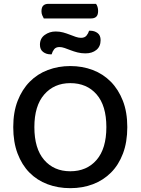

<svg xmlns="http://www.w3.org/2000/svg" viewBox="-20 -966 733 1000"><path d="M208 -870Q204 -877 200 -886.5Q196 -896 196 -907Q196 -928 205.5 -937Q215 -946 232 -946H480Q485 -940 488 -930Q491 -920 491 -909Q491 -888 481.5 -879Q472 -870 455 -870ZM270 -802Q291 -802 309 -797Q327 -792 343.5 -785.5Q360 -779 374.5 -774Q389 -769 402 -769Q421 -769 430.5 -780.5Q440 -792 444 -806H450Q472 -806 488 -794Q504 -782 504 -757Q504 -724 482 -706Q460 -688 425 -688Q403 -688 383.5 -693Q364 -698 347.5 -704.5Q331 -711 316.5 -716Q302 -721 290 -721Q271 -721 262 -709.5Q253 -698 249 -683H243Q221 -683 204.5 -695.5Q188 -708 188 -733Q188 -766 213 -784Q238 -802 270 -802ZM643 -304Q643 -226 620.5 -166.5Q598 -107 558 -67Q518 -27 464 -6.5Q410 14 346 14Q282 14 227.5 -6.5Q173 -27 133.5 -67Q94 -107 71.5 -166.5Q49 -226 49 -304Q49 -382 72 -441Q95 -500 135 -540.5Q175 -581 229.5 -601.5Q284 -622 346 -622Q409 -622 463 -601.5Q517 -581 557 -540.5Q597 -500 620 -441Q643 -382 643 -304ZM534 -304Q534 -416 483 -474.5Q432 -533 346 -533Q262 -533 210.5 -474Q159 -415 159 -304Q159 -192 210 -133Q261 -74 346 -74Q432 -74 483 -133Q534 -192 534 -304Z"/></svg>

Font: Baloo Paaji 2 Medium
Style: Regular
Weight: 500
Designer: Shuchita Grover, Noopur Datye and Ek Type
Foundry: Ek Type
Version: Version 1.640;hotconv 1.0.111;makeotfexe 2.5.65597; ttfautoh